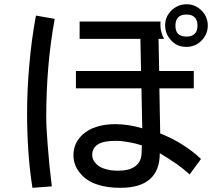

<svg xmlns="http://www.w3.org/2000/svg" viewBox="-20 -856 1040 910"><path d="M731.4 -671.9Q738.3 -671.9 757.8 -671.9Q749 -686.5 745.1 -703.1Q740.2 -718.8 740.2 -737.3Q740.2 -740.2 740.2 -744.1Q740.2 -749 741.2 -753.9Q613.3 -753.9 357.4 -753.9Q357.4 -733.4 357.4 -671.9Q429.7 -671.9 645.5 -671.9Q646.5 -633.8 648.4 -519.5Q571.3 -519.5 339.8 -519.5Q339.8 -499 339.8 -437.5Q418 -437.5 650.4 -437.5Q651.4 -390.6 654.3 -248Q621.1 -257.8 588.9 -262.7Q556.6 -267.6 526.4 -267.6Q476.6 -267.6 437.5 -254.9Q399.4 -243.2 372.1 -218.8Q349.6 -198.2 338.9 -173.8Q328.1 -148.4 328.1 -120.1Q328.1 -95.7 336.9 -73.2Q345.7 -50.8 363.3 -31.2Q391.6 2 438.5 17.6Q485.4 34.2 550.8 34.2Q643.6 34.2 690.4 -6.8Q737.3 -47.9 737.3 -129.9Q783.2 -102.5 818.4 -78.1Q853.5 -52.7 878.9 -29.3Q896.5 -53.7 932.6 -102.5Q892.6 -140.6 843.8 -170.9Q795.9 -201.2 739.3 -223.6Q738.3 -294.9 735.4 -437.5Q776.4 -437.5 898.4 -437.5Q898.4 -458 898.4 -519.5Q857.4 -519.5 734.4 -519.5Q733.4 -557.6 731.4 -671.9ZM652.3 -167Q652.3 -150.4 651.4 -138.7Q651.4 -127 650.4 -120.1Q645.5 -84 617.2 -65.4Q589.8 -46.9 540 -46.9Q505.9 -46.9 480.5 -54.7Q454.1 -61.5 438.5 -77.1Q427.7 -86.9 421.9 -98.6Q417 -109.4 417 -121.1Q417 -154.3 444.3 -171.9Q471.7 -188.5 527.3 -188.5Q556.6 -188.5 587.9 -182.6Q619.1 -177.7 652.3 -167ZM225.6 27.3Q211.9 -85 206.1 -167Q199.2 -250 199.2 -303.7Q199.2 -422.9 209 -539.1Q218.8 -654.3 239.3 -766.6Q210 -771.5 150.4 -782.2Q128.9 -667 119.1 -549.8Q108.4 -433.6 108.4 -316.4Q108.4 -228.5 114.3 -140.6Q120.1 -52.7 133.8 34.2Q164.1 32.2 225.6 27.3ZM865.2 -835.9Q844.7 -835.9 827.1 -829.1Q810.5 -822.3 795.9 -809.6Q779.3 -793.9 770.5 -775.4Q762.7 -756.8 762.7 -735.4Q762.7 -715.8 769.5 -698.2Q776.4 -681.6 789.1 -667Q803.7 -650.4 822.3 -641.6Q840.8 -633.8 864.3 -633.8Q882.8 -633.8 900.4 -640.6Q917 -646.5 931.6 -660.2Q947.3 -674.8 956.1 -693.4Q964.8 -712.9 964.8 -735.4Q964.8 -754.9 958 -771.5Q952.1 -788.1 938.5 -802.7Q922.9 -819.3 905.3 -827.1Q886.7 -835.9 865.2 -835.9ZM863.3 -787.1Q889.6 -787.1 902.3 -774.4Q916 -760.7 916 -735.4Q916 -709 903.3 -696.3Q889.6 -682.6 864.3 -682.6Q837.9 -682.6 824.2 -695.3Q811.5 -708 811.5 -734.4Q811.5 -760.7 824.2 -773.4Q836.9 -787.1 863.3 -787.1Z"/></svg>

Font: Aptus Gothic JP
Style: Medium
Weight: 400
Designer: Fuminori Ogawa / Motoya
Version: Version 1